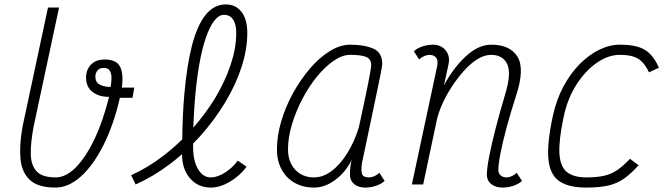

<svg xmlns="http://www.w3.org/2000/svg" viewBox="-20 -834 3040 868"><path d="M587 -438 579 -392H522Q494 -270 448 -178.5Q402 -87 346 -36.5Q290 14 231 14Q152 14 115 -20.5Q78 -55 72.5 -117Q67 -179 82 -262L197 -800H247L132 -262Q119 -193 119 -141.5Q119 -90 144 -61Q169 -32 232 -32Q278 -32 323 -77.5Q368 -123 407 -205Q446 -287 473 -396Q427 -396 398 -418.5Q369 -441 369 -484Q369 -518 391 -541.5Q413 -565 454 -565Q505 -565 522 -534Q539 -503 531 -438ZM411 -488Q411 -463 430 -452Q449 -441 480 -441Q484 -462 484 -481.5Q484 -501 476.5 -514Q469 -527 449 -527Q429 -527 420 -514.5Q411 -502 411 -488Z M933 14Q875 14 839 -28Q803 -69 803 -137Q777 -114 749 -93Q674 -36 593 0L573 -42Q649 -76 720 -131Q764 -165 804 -204Q805 -318 814 -415Q825 -539 848 -628.5Q871 -718 909 -766Q947 -814 1001 -814Q1046 -814 1072 -780Q1098 -746 1098 -685Q1098 -611 1072 -531Q1046 -451 998.5 -372Q951 -293 888 -222Q871 -203 853 -185Q853 -177 853 -169Q853 -108 875 -70Q897 -32 933 -32Q962 -32 996 -53Q1030 -74 1055 -108L1095 -80Q1063 -38 1018.5 -12Q974 14 933 14ZM854 -257Q911 -322 954 -393Q998 -467 1023 -542Q1048 -617 1048 -685Q1048 -725 1033.5 -746Q1019 -767 993 -767Q969 -767 948 -739.5Q927 -712 909.5 -660Q892 -608 879.5 -534.5Q867 -461 860 -369Q856 -316 854 -257Z M1695 -53 1719 -16Q1705 -3 1681 5.5Q1657 14 1631 14Q1600 14 1581 -2Q1562 -18 1562 -44Q1562 -65 1564.5 -84Q1567 -103 1571 -113Q1543 -56 1496 -21Q1449 14 1400 14Q1350 14 1312 -7.5Q1274 -29 1253 -68Q1232 -107 1232 -159Q1232 -220 1251.5 -286Q1271 -352 1305 -413.5Q1339 -475 1381.5 -524.5Q1424 -574 1471 -603Q1518 -632 1563 -632Q1626 -632 1667 -614.5Q1708 -597 1708 -545Q1708 -541 1706 -527.5Q1704 -514 1698 -486Q1692 -458 1682 -408.5Q1672 -359 1655.5 -282Q1639 -205 1616 -95Q1612 -67 1616 -49.5Q1620 -32 1649 -32Q1660 -32 1672.5 -37.5Q1685 -43 1695 -53ZM1400 -32Q1440 -32 1478 -60Q1516 -88 1548.5 -139Q1581 -190 1602 -257Q1628 -376 1643 -450Q1658 -524 1658 -540Q1658 -567 1635.5 -576.5Q1613 -586 1563 -586Q1527 -586 1488 -559Q1449 -532 1412 -486.5Q1375 -441 1346 -385Q1317 -329 1299.5 -270.5Q1282 -212 1282 -159Q1282 -102 1314.5 -67Q1347 -32 1400 -32Z M2316 -53 2340 -16Q2326 -3 2302 5.5Q2278 14 2252 14Q2220 14 2200.5 -2Q2181 -18 2181 -44Q2181 -72 2191.5 -126.5Q2202 -181 2220.5 -253Q2239 -325 2263 -405Q2293 -503 2273 -544.5Q2253 -586 2200 -586Q2170 -586 2138.5 -566.5Q2107 -547 2077.5 -514Q2048 -481 2022.5 -442Q1997 -403 1979 -362.5Q1961 -322 1954 -288L1893 0H1842L1956 -533Q1957 -538 1957.5 -543.5Q1958 -549 1958 -553Q1958 -568 1948 -577Q1938 -586 1921 -586Q1911 -586 1898 -580.5Q1885 -575 1875 -565L1851 -602Q1865 -616 1889.5 -624Q1914 -632 1939 -632Q1960 -632 1977.5 -621.5Q1995 -611 2004.5 -590.5Q2014 -570 2007 -540L1987 -448Q2030 -528 2086.5 -580Q2143 -632 2201 -632Q2286 -632 2319.5 -577.5Q2353 -523 2313 -401Q2289 -327 2271 -260.5Q2253 -194 2243 -143Q2233 -92 2233 -65Q2233 -50 2243.5 -41Q2254 -32 2270 -32Q2281 -32 2293.5 -37.5Q2306 -43 2316 -53Z M2828 -116 2867 -87Q2833 -49 2801 -26.5Q2769 -4 2729 5Q2689 14 2630 14Q2549 14 2507 -16Q2465 -46 2459 -117.5Q2453 -189 2480 -313Q2496 -385 2527.5 -443.5Q2559 -502 2600.5 -544Q2642 -586 2689 -609Q2736 -632 2782 -632Q2831 -632 2863.5 -622.5Q2896 -613 2918.5 -590.5Q2941 -568 2959 -528L2914 -507Q2900 -537 2882.5 -554.5Q2865 -572 2841 -579Q2817 -586 2781 -586Q2731 -586 2679.5 -551Q2628 -516 2587 -453Q2546 -390 2528 -305Q2506 -201 2509 -141.5Q2512 -82 2542 -57Q2572 -32 2631 -32Q2679 -32 2711.5 -39.5Q2744 -47 2771 -65.5Q2798 -84 2828 -116Z"/></svg>

Font: Victor Mono Thin Thin
Style: Italic
Weight: 250
Italic angle: -12°
Monospace: yes
Version: Version 1.561;gftools[0.9.30]